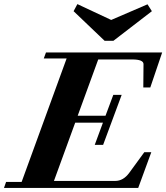

<svg xmlns="http://www.w3.org/2000/svg" viewBox="-41 -920 814 940"><path d="M471.2 -720.2 319.3 -865.2 337.9 -899.9 503.4 -822.3 681.2 -898.9 702.6 -865.2 514.2 -720.2ZM-21.5 0 -11.2 -29.3H64.9L285.2 -633.8H173.3L184.1 -663.1H752.9L694.8 -491.7H660.6L661.6 -606Q661.6 -628.9 606 -628.9H439.9L339.4 -353.5H475.6L513.7 -455.6H554.7L463.9 -210.9H422.9L462.9 -319.3H327.1L223.1 -34.2H522.9Q562.5 -34.2 591.3 -73.2L665.5 -174.8H699.7L635.7 0Z"/></svg>

Font: Elstob Grade
Style: Italic
Weight: 400
Italic angle: -20°
Designer: Peter S. Baker
Version: Version 1.015